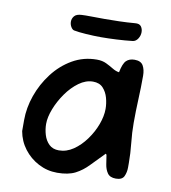

<svg xmlns="http://www.w3.org/2000/svg" viewBox="-82 -788 772 868"><g transform="rotate(10 304.5 -353.5)"><path d="M238 10Q192 10 152 -11Q112 -32 85 -67.5Q58 -103 50 -148V-199Q50 -255 70 -312Q90 -369 127 -417.5Q164 -466 215 -495.5Q266 -525 327 -525Q352 -525 370.5 -516Q389 -507 404.5 -497.5Q420 -488 435 -486Q443 -527 457 -540.5Q471 -554 495 -554Q524 -554 534.5 -535.5Q545 -517 545 -489Q545 -434 542.5 -381Q540 -328 540 -272Q540 -228 545 -181Q550 -134 550 -90V-69Q550 -47 541.5 -28.5Q533 -10 504 -10Q477 -10 465.5 -26.5Q454 -43 450.5 -66.5Q447 -90 444 -109L440 -113Q406 -79 379.5 -51Q353 -23 321 -6.5Q289 10 238 10ZM228 -91Q263 -91 294.5 -112.5Q326 -134 351 -168.5Q376 -203 390 -241Q404 -279 404 -312Q404 -337 397 -362.5Q390 -388 373.5 -406Q357 -424 327 -424Q294 -424 262.5 -401Q231 -378 206 -342.5Q181 -307 166 -268.5Q151 -230 151 -199Q151 -174 158.5 -149Q166 -124 183 -107.5Q200 -91 228 -91ZM327 -628Q295 -628 258 -630.5Q221 -633 202 -637Q194 -639 187.5 -650Q181 -661 181 -674Q181 -688 190.5 -699.5Q200 -711 224 -712Q238 -713 269.5 -712.5Q301 -712 329 -712Q358 -712 395.5 -713Q433 -714 468 -717Q488 -719 496 -708Q504 -697 504 -682Q504 -666 495 -652Q486 -638 472 -636Q438 -632 398.5 -630Q359 -628 327 -628Z"/></g></svg>

Font: Fuzzy Bubbles
Style: Bold
Weight: 700
Designer: Robert E. Leuschke
Foundry: Robert E. Leuschke
Version: Version 1.010; ttfautohint (v1.8.3)